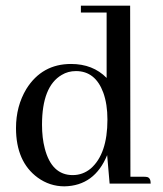

<svg xmlns="http://www.w3.org/2000/svg" viewBox="-20 -655 580 685"><path d="M371.1 0H517.6Q517.6 -20.5 504.9 -23.4Q500 -24.4 494.1 -24.4H445.3L444.3 -634.8H268.6V-610.4H360.4V-377Q311.5 -426.8 233.4 -426.8Q129.9 -426.8 74.2 -337.9Q37.1 -276.4 37.1 -198.2Q37.1 -78.1 114.3 -21.5Q157.2 9.8 210 9.8Q317.4 7.8 362.3 -101.6ZM129.9 -210Q129.9 -346.7 200.2 -387.7Q222.7 -401.4 251 -401.4Q320.3 -401.4 348.6 -324.2Q363.3 -283.2 363.3 -228.5Q363.3 -105.5 303.7 -53.7Q275.4 -30.3 239.3 -30.3Q164.1 -30.3 139.6 -126Q129.9 -163.1 129.9 -210Z"/></svg>

Font: Abhaya Libre Medium
Style: Regular
Weight: 500
Designer: Pushpananda Ekanayake, Sol Matas, Pathum Egodawatta
Foundry: Mooniak
Version: Version 1.050 ; ttfautohint (v1.6)